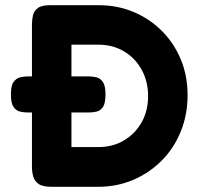

<svg xmlns="http://www.w3.org/2000/svg" viewBox="-20 -710 788 739"><path d="M179 9Q144 9 128.5 -2Q113 -13 108 -30.5Q103 -48 103 -68V-615Q103 -634 107 -651.5Q111 -669 127 -680Q143 -691 180 -690H360Q432 -690 494 -664Q556 -638 603 -591Q650 -544 676 -481Q702 -418 702 -344Q702 -269 676 -204.5Q650 -140 603 -92.5Q556 -45 493.5 -18Q431 9 357 9ZM255 -144H360Q414 -144 457 -169.5Q500 -195 525 -239Q550 -283 550 -340Q550 -397 525 -442Q500 -487 457 -512.5Q414 -538 359 -538H255ZM86 -277Q72 -277 57 -280.5Q42 -284 32 -298.5Q22 -313 22 -347Q22 -381 32.5 -395Q43 -409 58 -412.5Q73 -416 87 -416H321Q336 -416 351 -412.5Q366 -409 376 -394.5Q386 -380 386 -347Q386 -313 376.5 -298.5Q367 -284 352 -280.5Q337 -277 321 -277Z"/></svg>

Font: Fredoka Light SemiBold
Style: Regular
Weight: 600
Version: Version 2.001